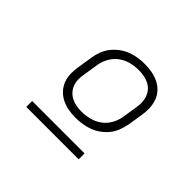

<svg xmlns="http://www.w3.org/2000/svg" viewBox="-115 -861 829 829"><g transform="rotate(45 300.0 -446.5)"><path d="M302 -317Q280 -317 258.5 -321Q237 -325 218 -334.5Q199 -344 184.5 -359.5Q170 -375 162.5 -395Q155 -415 154.5 -437.5Q154 -460 158 -482L169 -552Q172 -572 180 -592Q188 -612 201.5 -629Q215 -646 233 -659Q251 -672 270.5 -679.5Q290 -687 311 -690Q332 -693 352 -693Q374 -693 396 -689Q418 -685 437 -675.5Q456 -666 470.5 -650.5Q485 -635 492 -615Q499 -595 500 -572.5Q501 -550 497 -528L486 -458Q482 -438 474.5 -418Q467 -398 453.5 -381Q440 -364 422 -351Q404 -338 384 -330.5Q364 -323 343 -320Q322 -317 302 -317ZM302 -354Q326 -354 350.5 -360Q375 -366 395.5 -380.5Q416 -395 429 -417.5Q442 -440 446 -464L457 -534Q460 -550 459.5 -566.5Q459 -583 453.5 -598Q448 -613 438 -624.5Q428 -636 414 -643Q400 -650 384 -653Q368 -656 352 -656Q328 -656 303.5 -650Q279 -644 259 -629.5Q239 -615 226 -592.5Q213 -570 209 -546L198 -476Q195 -460 195 -443.5Q195 -427 200.5 -412Q206 -397 216.5 -385.5Q227 -374 240.5 -367Q254 -360 270 -357Q286 -354 302 -354ZM120 -200V-236H440V-200Z"/></g></svg>

Font: Iosevka Extralight Extended
Style: Italic
Weight: 200
Width: 7
Italic angle: -9°
Monospace: yes
Designer: Belleve Invis
Foundry: Belleve Invis
Version: Version 32.5.0; ttfautohint (v1.8.4)